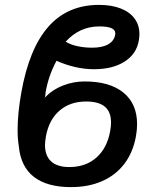

<svg xmlns="http://www.w3.org/2000/svg" viewBox="-20 -751 640 785"><path d="M57 -152.5Q52 -183.5 52 -219Q52 -287 67 -372Q99 -552.5 177.8 -641.8Q256.5 -731 384.5 -731Q436 -731 473.2 -716.5Q510.5 -702 530.2 -675.2Q550 -648.5 550 -611.5Q550 -600 547.5 -585Q538 -530 489.2 -499Q440.5 -468 364 -468Q289.5 -468 211 -502.5Q193.5 -469.5 183 -438.8Q172.5 -408 166.5 -374Q166 -371 166 -367Q166 -363 165 -358.5Q164 -354 162 -351Q194.5 -384.5 237.2 -401.2Q280 -418 326 -418Q429 -418 484.8 -372.2Q540.5 -326.5 540.5 -243.5Q540.5 -220.5 536 -195Q524.5 -129 489 -82Q453.5 -35 397.8 -10.5Q342 14 270 14Q173 14 119 -27.5Q65 -69 57 -152.5ZM430.5 -215Q434 -237 434 -249.5Q434 -293.5 408.8 -314.8Q383.5 -336 332 -336Q266 -336 222.8 -298.2Q179.5 -260.5 167.5 -192Q164 -171 164 -158Q164 -114 189.2 -91Q214.5 -68 263.5 -68Q330.5 -68 374.2 -106.8Q418 -145.5 430.5 -215ZM451 -609Q451.5 -611.5 451.5 -614Q451.5 -629 435.2 -636Q419 -643 386 -643Q305.5 -643 248.5 -580.5Q268 -568.5 296.5 -562.2Q325 -556 356.5 -556Q398 -556 422.2 -569.8Q446.5 -583.5 451 -609Z"/></svg>

Font: JuliaMono Black
Style: Italic
Weight: 900
Italic angle: -9°
Monospace: yes
Designer: cormullion
Foundry: corm
Version: Version 0.057; ttfautohint (v1.8.4)